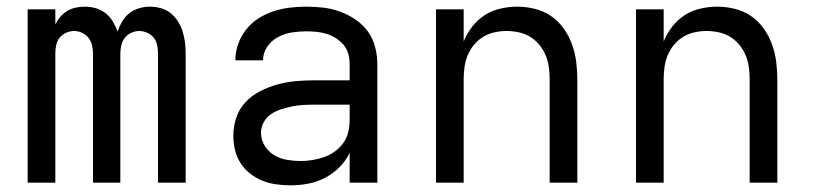

<svg xmlns="http://www.w3.org/2000/svg" viewBox="-20 -548 2440 576"><path d="M63 0V-520H146V-475Q152 -487 161 -497.5Q170 -508 181.5 -515Q193 -522 206.5 -525Q220 -528 234 -528Q234 -528 234 -528Q234 -528 234 -528Q251 -528 267 -523.5Q283 -519 296.5 -508.5Q310 -498 318.5 -483.5Q327 -469 333 -453Q338 -469 346.5 -483.5Q355 -498 367.5 -508Q380 -518 396.5 -523Q413 -528 429 -528Q429 -528 429 -528Q429 -528 429 -528Q446 -528 462.5 -523.5Q479 -519 492 -508.5Q505 -498 514 -483.5Q523 -469 528 -453Q533 -437 535 -420.5Q537 -404 537 -387V0H454V-387Q454 -400 451.5 -412.5Q449 -425 441.5 -434.5Q434 -444 422 -449.5Q410 -455 398 -455Q385 -455 373.5 -449.5Q362 -444 354.5 -434.5Q347 -425 344 -412.5Q341 -400 341 -387V0H259V-387Q259 -400 256 -412.5Q253 -425 245.5 -434.5Q238 -444 226.5 -449.5Q215 -455 202 -455Q190 -455 178 -449.5Q166 -444 158.5 -434.5Q151 -425 148.5 -412.5Q146 -400 146 -387V0Z M851 8Q830 8 808.5 5Q787 2 767 -6Q747 -14 730 -27.5Q713 -41 701.5 -59Q690 -77 685 -98Q680 -119 680 -141Q680 -169 689 -195.5Q698 -222 717 -242Q736 -262 760.5 -274.5Q785 -287 812 -294.5Q839 -302 866.5 -304.5Q894 -307 921 -307H1029V-355Q1029 -371 1025 -386Q1021 -401 1011 -413Q1001 -425 987.5 -433.5Q974 -442 959.5 -446.5Q945 -451 929.5 -452.5Q914 -454 899 -454Q877 -454 855 -450.5Q833 -447 813.5 -436.5Q794 -426 781.5 -407.5Q769 -389 769 -367Q769 -367 769 -367Q769 -367 769 -367H686Q686 -367 686 -367Q686 -367 686 -367Q686 -392 694.5 -416Q703 -440 718.5 -459.5Q734 -479 755 -492.5Q776 -506 800 -514Q824 -522 849 -525Q874 -528 899 -528Q925 -528 950.5 -525Q976 -522 1000.5 -513Q1025 -504 1047 -489Q1069 -474 1084 -453Q1099 -432 1105.5 -406.5Q1112 -381 1112 -355V0H1029V-90Q1018 -66 998.5 -46.5Q979 -27 955 -14.5Q931 -2 904.5 3Q878 8 851 8ZM882 -65Q900 -65 918 -68Q936 -71 953 -77Q970 -83 985 -94Q1000 -105 1010.5 -120Q1021 -135 1025 -153Q1029 -171 1029 -189V-234H921Q905 -234 888 -233Q871 -232 855 -228.5Q839 -225 823 -220Q807 -215 793 -205.5Q779 -196 771 -181Q763 -166 763 -150Q763 -129 774 -111Q785 -93 802.5 -82.5Q820 -72 840.5 -68.5Q861 -65 882 -65Z M1288 0V-520H1371V-424Q1381 -448 1397 -468.5Q1413 -489 1434 -502.5Q1455 -516 1480.5 -522Q1506 -528 1532 -528Q1558 -528 1584.5 -521.5Q1611 -515 1633 -500Q1655 -485 1671 -462.5Q1687 -440 1696 -415Q1705 -390 1708.5 -363.5Q1712 -337 1712 -310V0H1629V-310Q1629 -328 1626.5 -346.5Q1624 -365 1617 -382Q1610 -399 1598 -413.5Q1586 -428 1570.5 -437.5Q1555 -447 1536.5 -451Q1518 -455 1500 -455Q1482 -455 1463.5 -451Q1445 -447 1429.5 -437.5Q1414 -428 1402 -413.5Q1390 -399 1383 -382Q1376 -365 1373.5 -346.5Q1371 -328 1371 -310V0Z M1888 0V-520H1971V-424Q1981 -448 1997 -468.5Q2013 -489 2034 -502.5Q2055 -516 2080.5 -522Q2106 -528 2132 -528Q2158 -528 2184.5 -521.5Q2211 -515 2233 -500Q2255 -485 2271 -462.5Q2287 -440 2296 -415Q2305 -390 2308.5 -363.5Q2312 -337 2312 -310V0H2229V-310Q2229 -328 2226.5 -346.5Q2224 -365 2217 -382Q2210 -399 2198 -413.5Q2186 -428 2170.5 -437.5Q2155 -447 2136.5 -451Q2118 -455 2100 -455Q2082 -455 2063.5 -451Q2045 -447 2029.5 -437.5Q2014 -428 2002 -413.5Q1990 -399 1983 -382Q1976 -365 1973.5 -346.5Q1971 -328 1971 -310V0Z"/></svg>

Font: Zed Mono Extended
Style: Regular
Weight: 400
Width: 7
Monospace: yes
Designer: Belleve Invis
Foundry: Belleve Invis
Version: Version 1.0.0; ttfautohint (v1.8.4)